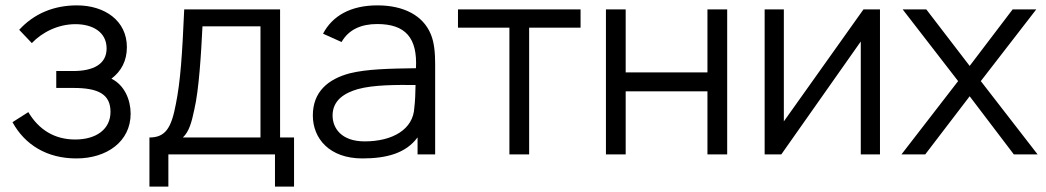

<svg xmlns="http://www.w3.org/2000/svg" viewBox="-20 -575 3894 715"><path d="M264.5 15C378.5 15 466.5 -48.5 466.5 -151.5C466.5 -203.5 443.5 -258 395 -282C432 -310 452.5 -349 452.5 -399.5C452.5 -497.5 370.5 -555 266.5 -555C178.5 -555 105.5 -523 51.5 -464L98.5 -414.5C137.5 -455.5 197 -485 261 -485C324.5 -485 377 -456 377 -394.5C377 -336 327.5 -310.5 252.5 -310.5H189.5V-247.5H253.5C345.5 -247.5 391.5 -224.5 391.5 -158.5C391.5 -94.5 339.5 -55.5 260 -55.5C184 -55.5 125 -91 85.5 -157.5L26.5 -120C73 -35 155.5 15 264.5 15Z M536.5 -63V120H607V0H1004V120H1075V-63H1023V-540H666C658.5 -369.5 652 -273 635 -188C618.5 -100.5 597.5 -63 536.5 -63ZM661 -63C684 -85 693.5 -118.5 703.5 -166.5C721 -240.5 729 -375.5 734 -477H950V-63Z M1183 -449.5 1252 -418.5C1278 -464.5 1324.5 -485.5 1384.5 -485.5C1490 -485.5 1535 -434 1529 -321C1430 -319.5 1347.5 -318 1282.5 -302C1202 -280.5 1145 -233.5 1145 -145C1145 -59 1207 15 1329.5 15C1419 15 1491.5 -4 1535 -63.5V0H1600.5V-335.5C1600.5 -376 1597.5 -416 1584.5 -447C1556 -517 1484 -555 1385.5 -555C1286.5 -555 1218 -516.5 1183 -449.5ZM1218.5 -145C1218.5 -203.5 1266 -229.5 1312 -243C1371.5 -259.5 1455.5 -259 1527.5 -258.5C1527 -231.5 1526 -197 1523 -175C1519.5 -92.5 1441 -48.5 1338 -48.5C1251 -48.5 1218.5 -98 1218.5 -145Z M1877 0H1950.5V-472H2142V-540H1685.5V-472H1877Z M2236.5 0H2310V-235H2614.5V0H2688V-540H2614.5V-305.5H2310V-540H2236.5Z M3257 -540H3195.5L2899 -123V-540H2827.5V0H2889.5L3185.5 -420.5V0H3257Z M3337 0H3425.5L3591 -216.5L3755.5 0H3844L3632.5 -273L3839 -540H3751L3591 -329.5L3429.5 -540H3341.5L3548 -273Z"/></svg>

Font: Eudonet
Style: Regular
Weight: 400
Designer: Mikhail Sharanda
Foundry: Mikhail Sharanda
Version: Version 4.503;Glyphs 3.1.2 (3151)